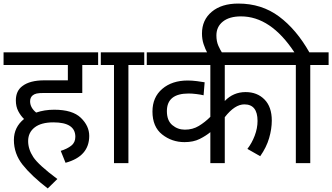

<svg xmlns="http://www.w3.org/2000/svg" viewBox="-20 -916 1865 1078"><path d="M302 89Q196 10 167 -34Q138 -78 138 -124Q138 -172 174.5 -200.5Q211 -229 280 -229Q403 -229 403 -148Q403 -116 380 -98Q357 -80 321 -69L348 -2Q481 -38 481 -153Q481 -209 434 -254.5Q387 -300 284 -300Q230 -300 183 -284Q149 -312 149 -347Q149 -369 164 -381Q173 -388 186 -391Q199 -394 230 -394H442V-551H546V-622H0V-551H361V-465H229Q148 -465 106 -433Q69 -406 69 -352Q69 -318 82.5 -292Q96 -266 115 -248Q58 -202 58 -130Q58 -53 107 9Q156 71 248 142Z M701 -551V0H620V-551H531V-622H804V-551Z M1352 -330Q1426 -330 1426 -237Q1426 -196 1410 -154Q1394 -112 1369 -80L1441 -39Q1476 -89 1491 -140.5Q1506 -192 1506 -239Q1506 -316 1465 -357.5Q1424 -399 1359 -399Q1290 -399 1242 -349V-551H1567V-622H790V-551H1161V-260Q1131 -230 1096.5 -209Q1062 -188 1018 -188Q978 -188 947.5 -213.5Q917 -239 917 -292Q917 -391 1039 -391Q1058 -391 1082.5 -388Q1107 -385 1123 -381L1129 -454Q1114 -457 1085.5 -460.5Q1057 -464 1034 -464Q946 -464 891 -417Q836 -370 836 -290Q836 -204 890.5 -161Q945 -118 1016 -118Q1066 -118 1101.5 -136Q1137 -154 1161 -174V0H1242V-258Q1298 -330 1352 -330Z M1641 -551V0H1722V-551H1825V-622H1717Q1644 -751 1546.5 -823.5Q1449 -896 1318 -896Q1224 -896 1169 -850Q1114 -804 1114 -728Q1114 -696 1123 -668.5Q1132 -641 1146 -615H1230Q1217 -634 1206 -659Q1195 -684 1195 -717Q1195 -766 1231.5 -795Q1268 -824 1333 -824Q1500 -824 1633 -622H1552V-551Z"/></svg>

Font: Noto Sans Devanagari
Style: Regular
Weight: 400
Designer: Jelle Bosma - Monotype Design Team
Foundry: Monotype Imaging Inc.
Version: Version 1.901